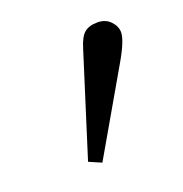

<svg xmlns="http://www.w3.org/2000/svg" viewBox="-63 -152 359 377"><g transform="rotate(-20 116.0 36.0)"><path d="M65.9 155.8 132.8 -56.2Q139.6 -79.1 149.4 -87.2Q159.2 -95.2 176.8 -95.2Q193.4 -95.2 203.6 -84.5Q213.9 -73.7 213.9 -61Q213.9 -43.9 189.9 -2.9L91.8 167Z"/></g></svg>

Font: Dehuti Alt
Style: Bold
Weight: 700
Version: Version 1.2